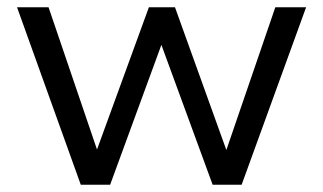

<svg xmlns="http://www.w3.org/2000/svg" viewBox="-20 -510 891 530"><path d="M203 0 27 -490H114L255 -76H240L391 -490H463L612 -76H598L740 -490H825L647 0H567L412 -423H439L284 0Z"/></svg>

Font: Nunito Sans 10pt
Style: Regular
Weight: 400
Designer: Vernon Adams
Foundry: Vernon Adams
Version: Version 3.101;gftools[0.9.27]